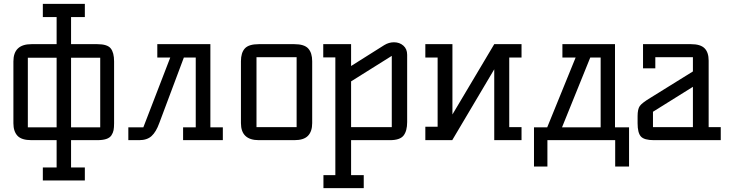

<svg xmlns="http://www.w3.org/2000/svg" viewBox="-20 -730 3813 1000"><path d="M49.8 -87.9V-410.2Q49.8 -500 144 -500H274.9V-641.1H203.1V-710H421.9V-641.1H350.1V-500H486.8Q539.1 -500 556.6 -478Q574.2 -456.1 574.2 -410.2V-87.9Q574.2 -65.9 571.5 -52Q568.8 -38.1 560.3 -25.1Q551.8 -12.2 533.4 -6.1Q515.1 0 485.8 0H350.1V142.1H421.9V210H203.1V142.1H274.9V0H144Q92.3 0 71 -22.9Q49.8 -45.9 49.8 -87.9ZM125 -66.9H274.9V-429.2H125ZM350.1 -66.9H502V-429.2H350.1Z M648.4 0V-66.9H726.6L866.7 -430.2H799.3V-500H1075.7V-66.9H1140.6V0H933.6V-66.9H999.5V-430.2H937.5L809.6 -88.9Q793 -43 769.5 -21.5Q746.1 0 704.6 0Z M1234.9 -88.9V-411.1Q1234.9 -455.1 1255.1 -477.5Q1275.4 -500 1328.1 -500H1513.2Q1564.9 -500 1585.4 -477.3Q1606 -454.6 1606 -411.1V-88.9Q1606 -45.4 1584 -22.7Q1562 0 1513.2 0H1328.1Q1234.9 0 1234.9 -88.9ZM1315.9 -67.9H1524.9V-432.1H1315.9Z M1663.6 -431.2V-500H1808.6V-386.2L1981.4 -495.1Q2005.4 -509.8 2031.7 -509.8Q2061 -509.8 2080.8 -492.4Q2100.6 -475.1 2100.6 -444.8V-94.2Q2100.6 -47.9 2081.8 -23.9Q2063 0 2010.7 0H1808.6V182.1H1874.5V250H1664.6V182.1H1726.6V-431.2ZM1808.6 -67.9H2020.5V-439L1808.6 -306.2Z M2195.3 0V-69.8H2259.3V-430.2H2195.3V-500H2336.4V-133.8L2554.2 -500H2696.3V-430.2H2632.3V-67.9H2696.3V0H2554.2V-369.1L2335.4 0Z M2761.2 -66.9H2830.1L2978 -430.2H2909.2V-500H3183.1V-66.9H3256.3V137.2H3184.1V0H2831.1V137.2H2761.2ZM2907.2 -66.9H3108.4V-430.2H3054.2Z M3300.8 -87.9V-125Q3300.8 -161.1 3312 -177.5Q3323.2 -193.8 3368.7 -221.2L3588.9 -357.9V-432.1H3393.1V-374H3329.1V-500H3579.1Q3627.9 -500 3649.4 -478.8Q3670.9 -457.5 3670.9 -414.1V-67.9H3733.9V0H3385.7Q3335.4 0 3318.1 -19Q3300.8 -38.1 3300.8 -87.9ZM3380.9 -67.9H3588.9V-277.8L3380.9 -147.9Z"/></svg>

Font: Kelly Slab
Style: Regular
Weight: 400
Designer: Denis Masharov
Foundry: Denis Masharov
Version: Version 1.001